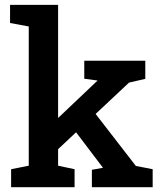

<svg xmlns="http://www.w3.org/2000/svg" viewBox="-20 -782 677 802"><path d="M26.4 0V-75.2L100.1 -89.8V-671.4L22 -686V-761.7H222.7V-89.8L291.5 -75.2V0ZM363.8 0V-72.8L410.2 -81.1L408.7 -83L283.7 -248L357.4 -334.5L547.4 -88.9L617.7 -75.2V0ZM210.9 -147.9 156.2 -226.1 385.7 -443.8 387.2 -445.8 332 -453.1V-528.3H586.9V-452.6L519 -437Z"/></svg>

Font: Roboto Slab LO Medium
Style: Regular
Weight: 500
Designer: Google
Version: Version 2.000